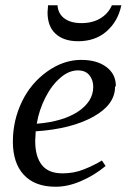

<svg xmlns="http://www.w3.org/2000/svg" viewBox="-20 -698 483 731"><path d="M421 -371 418 -367Q418 -300 336 -254Q252 -207 116 -198L114 -162Q114 -101 140 -69Q165 -38 218 -38Q262 -38 299 -53Q339 -69 368 -87L382 -66Q339 -30 287 -8Q238 13 192 13Q113 13 71 -32Q29 -77 29 -159Q29 -240 64 -312Q98 -382 160 -426Q222 -470 289 -470Q349 -470 385 -443Q421 -416 421 -371ZM120 -228 121 -227Q219 -235 277 -273Q335 -312 335 -367Q335 -394 320 -412Q305 -430 277 -430Q242 -430 210 -402Q177 -374 153 -327Q129 -280 120 -228ZM277 -541H278Q222 -541 191 -570Q161 -598 161 -651L163 -678H199Q201 -646 225 -628Q249 -610 290 -610Q332 -610 362 -628Q392 -646 406 -678H442Q429 -616 385 -578Q342 -541 277 -541Z"/></svg>

Font: Libra Serif Modern
Style: Italic
Weight: 400
Italic angle: -12°
Designer: Stefan Peev, Context Ltd
Foundry: Stefan Peev, Context Ltd
Version: Version 1.000